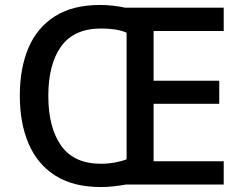

<svg xmlns="http://www.w3.org/2000/svg" viewBox="-20 -745 983 775"><path d="M384 -725Q410 -725 436.5 -722Q463 -719 485 -714H883V-620H600V-419H865V-326H600V-94H883V0H488Q466 4 439.5 7Q413 10 387 10Q276 10 203.5 -36Q131 -82 95.5 -165Q60 -248 60 -359Q60 -470 95 -552Q130 -634 202 -679.5Q274 -725 384 -725ZM389 -630Q279 -630 227 -558Q175 -486 175 -358Q175 -231 226.5 -157.5Q278 -84 388 -84Q416 -84 443.5 -89Q471 -94 491 -102V-613Q471 -622 444 -626Q417 -630 389 -630Z"/></svg>

Font: Noto Sans Adlam Unjoined Medium
Style: Regular
Weight: 500
Version: Version 3.001